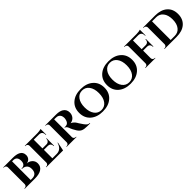

<svg xmlns="http://www.w3.org/2000/svg" viewBox="432 -2199 3796 3796"><g transform="rotate(-45 2330.0 -301.0)"><path d="M303 -600Q400 -600 456 -572Q529 -536 529 -451Q529 -397 495 -362Q464 -331 419 -327Q486 -322 530 -280Q576 -237 576 -171Q576 -83 501 -38Q435 0 325 0H35V-10H46Q69 -10 85 -25Q100 -40 101 -63V-537Q100 -560 85 -575Q69 -590 46 -590H35V-600ZM283 -40Q414 -40 414 -180Q414 -249 374 -284Q336 -317 272 -317V-326Q380 -326 380 -441Q380 -561 271 -561H243V-40Z M1109 0H638V-10H650Q673 -10 688 -25Q704 -40 705 -62V-538Q704 -560 688 -575Q673 -590 650 -590H638V-600H990Q1017 -600 1050 -605Q1081 -610 1094 -615V-456H1084V-465Q1084 -559 993 -560H849V-317H963Q997 -318 1018 -341Q1039 -362 1039 -397V-403H1049V-191H1039V-198Q1039 -232 1019 -254Q998 -276 964 -277H849V-40H969Q1096 -41 1138 -184H1147Z M1515 -600Q1610 -600 1666 -565Q1734 -523 1734 -436Q1734 -378 1701 -334Q1664 -285 1595 -275Q1622 -266 1651 -239Q1675 -216 1691 -190Q1695 -182 1701 -172Q1709 -159 1718 -146Q1741 -109 1764 -78Q1793 -38 1815 -24Q1836 -10 1867 -10V0H1783Q1700 0 1656 -20Q1611 -40 1576 -96Q1556 -127 1537 -165Q1515 -209 1509 -232Q1485 -291 1449 -294V-302H1474Q1512 -302 1536 -321Q1567 -345 1578 -402Q1580 -410 1581 -419Q1582 -431 1582 -444Q1579 -509 1540 -537Q1525 -548 1506 -554Q1492 -558 1475 -558Q1460 -559 1441 -559H1418V-63Q1418 -39 1435 -24Q1451 -10 1472 -10H1483V0H1208V-10H1220Q1242 -10 1257 -25Q1273 -40 1273 -62V-538Q1273 -560 1258 -575Q1242 -590 1221 -590H1208V-600Z M2468 -529Q2566 -444 2566 -300Q2566 -156 2468 -71Q2372 13 2211 13Q2052 13 1955 -71Q1858 -156 1858 -300Q1858 -444 1955 -529Q2051 -613 2211 -613Q2372 -613 2468 -529ZM2357 -100Q2412 -174 2412 -300Q2412 -426 2357 -500Q2303 -573 2211 -573Q2120 -573 2066 -500Q2011 -426 2011 -300Q2011 -174 2066 -100Q2120 -27 2211 -27Q2303 -27 2357 -100Z M3245 -529Q3343 -444 3343 -300Q3343 -156 3245 -71Q3149 13 2988 13Q2829 13 2732 -71Q2635 -156 2635 -300Q2635 -444 2732 -529Q2828 -613 2988 -613Q3149 -613 3245 -529ZM3134 -100Q3189 -174 3189 -300Q3189 -426 3134 -500Q3080 -573 2988 -573Q2897 -573 2843 -500Q2788 -426 2788 -300Q2788 -174 2843 -100Q2897 -27 2988 -27Q3080 -27 3134 -100Z M3870 -455H3859V-465Q3859 -559 3767 -560H3623V-317H3738Q3773 -318 3794 -340Q3814 -362 3814 -396V-403H3825V-191H3814V-198Q3814 -232 3794 -254Q3773 -276 3739 -277H3623V-63Q3624 -40 3640 -25Q3655 -10 3678 -10H3690V0H3412V-10H3424Q3447 -10 3462 -25Q3478 -40 3479 -62V-538Q3479 -560 3463 -575Q3447 -590 3424 -590H3412V-600H3765Q3792 -600 3826 -605Q3857 -610 3870 -615Z M4282 -600Q4443 -600 4534 -520Q4625 -441 4625 -300Q4625 -159 4534 -79Q4443 0 4282 0H3944V-10H3957Q3980 -10 3996 -26Q4012 -42 4013 -64V-538Q4011 -560 3995 -575Q3979 -590 3956 -590H3944V-600ZM4157 -40H4270Q4364 -40 4418 -109Q4473 -178 4473 -300Q4473 -422 4418 -491Q4364 -561 4270 -561H4157Z"/></g></svg>

Font: Cinzel Bold(RUS BY LYAJKA)
Style: Regular
Weight: 700
Designer: Natanael Gama
Version: Version 1.001;PS 001.001;hotconv 1.0.56;makeotf.lib2.0.21325